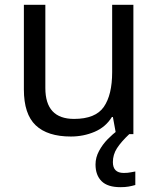

<svg xmlns="http://www.w3.org/2000/svg" viewBox="-20 -556 658 796"><path d="M533 -536V0H461L448 -71H444Q418 -29 372 -9.5Q326 10 274 10Q177 10 128 -36.5Q79 -83 79 -185V-536H168V-191Q168 -63 287 -63Q376 -63 410.5 -113Q445 -163 445 -257V-536ZM448 116Q448 161 493 161Q510 161 521.5 158.5Q533 156 541 155V211Q527 215 513 217.5Q499 220 479 220Q426 220 401 195Q376 170 376 126Q376 97 390.5 70Q405 43 426.5 21Q448 -1 468 -15L516 0Q482 32 465 58.5Q448 85 448 116Z"/></svg>

Font: Noto Sans Bengali UI
Style: Regular
Weight: 400
Designer: Jelle Bosma - Monotype Design Team
Foundry: Monotype Imaging Inc.
Version: Version 2.003; ttfautohint (v1.8.4.7-5d5b)